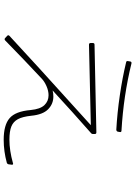

<svg xmlns="http://www.w3.org/2000/svg" viewBox="134 -839 732 1040"><g transform="rotate(90 500.0 -319.0)"><path d="M682 -583Q592 -588 496.5 -602Q401 -616 318 -636Q309 -637 311 -647L313 -658Q314 -667 324 -665Q499 -622 688 -611Q693 -611 694.5 -608Q696 -605 695 -601L693 -590Q690 -583 682 -583ZM213 -444V-456Q213 -465 222 -465L697 -475Q706 -475 706 -466V-457Q706 -450 702 -447Q586 -345 470 -238Q485 -242 503 -242Q543 -242 572 -213.5Q601 -185 607 -122Q612 -75 625.5 -50Q639 -25 665 -14.5Q691 -4 737 -4Q795 -4 863 -23L866 -24Q874 -24 872 -15L870 0Q869 7 862 10Q800 27 737 27Q657 27 620 -5Q583 -37 576 -119Q571 -171 549.5 -193.5Q528 -216 496 -216Q472 -216 447 -205Q422 -194 407 -180Q301 -81 199 19Q196 22 192 22Q189 22 186 19L174 8Q171 5 171 2Q171 -1 174 -4Q329 -148 583 -377L658 -445L222 -435Q213 -435 213 -444Z"/></g></svg>

Font: LINE Seed JP_TTF Thin
Style: Regular
Weight: 250
Designer: LY Corporation & Fontrix & Fontworks
Version: Version 1.008